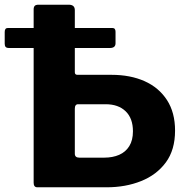

<svg xmlns="http://www.w3.org/2000/svg" viewBox="-20 -796 796 816"><path d="M139 0Q123 0 123 -19V-756Q123 -766 127.5 -771Q132 -776 144 -776H272Q298 -776 298 -753V-489Q298 -478 309 -478H454Q534 -478 594.5 -451Q655 -424 689.5 -371Q724 -318 724 -241Q724 -159 685 -106Q646 -53 580 -26.5Q514 0 433 0ZM317 -126H423Q459 -126 486.5 -138Q514 -150 529.5 -175Q545 -200 545 -238Q545 -293 514 -323Q483 -353 429 -353H312Q298 -353 298 -334V-143Q298 -126 317 -126ZM19 -592Q8 -592 4 -596.5Q0 -601 0 -610V-660Q0 -677 13 -677H458Q471 -677 471 -661V-612Q471 -592 447 -592Z"/></svg>

Font: Libre Franklin
Style: Bold
Weight: 700
Designer: Pablo Impallari, Rodrigo Fuenzalida, Nhung Nguyen
Foundry: Impallari Type
Version: Version 3.000